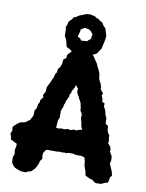

<svg xmlns="http://www.w3.org/2000/svg" viewBox="-100 -938 775 1018"><g transform="rotate(10 287.0 -429.0)"><path d="M112 13 84 12 64 5 47 -3 37 -15 30 -27 29 -54 36 -73 33 -88 34 -99 38 -121 36 -129 24 -134 12 -141 3 -145 0 -163 -5 -176 2 -192 0 -211 7 -220 24 -235 39 -244 58 -247 67 -251 86 -266 98 -289 100 -301 99 -316 109 -333 112 -353 120 -368V-378L133 -394L130 -409L140 -424L141 -440L142 -451L150 -467L156 -478L162 -494L169 -507L174 -528L181 -537L184 -558L194 -569L201 -589L203 -611L217 -621L219 -639L237 -658L239 -665L258 -673L269 -681L282 -680L306 -683L319 -679L331 -676L344 -667L358 -656L371 -636L382 -620L388 -605L397 -588L404 -571L406 -559L408 -543L413 -531L420 -519L426 -501L425 -490L442 -470L436 -459L444 -441V-427L459 -419L458 -403L466 -389L470 -379L474 -360L482 -344V-331L483 -315L498 -304L499 -282L505 -267L513 -257V-240L516 -230L514 -214L528 -199L532 -185V-171L543 -153L546 -139L545 -124L542 -111L548 -95L558 -73L564 -50L554 -36V-28L549 -9L531 -4L515 4L490 5L480 3L467 -8L446 -15L426 -25L420 -52L415 -64L410 -82L409 -99L403 -119L385 -124H371H355L342 -128H335H315L304 -124L292 -126L284 -124L265 -126L258 -124H241H230H216H197L184 -106L182 -90L185 -73L174 -59L172 -47L162 -25L154 -13L136 4L122 6ZM244 -246 255 -249 267 -248H280L287 -252L306 -249L324 -255L334 -252L348 -257L366 -262L358 -279L357 -289L355 -299L351 -313L349 -323L350 -341L345 -351L338 -362L339 -368L337 -381L335 -391L332 -402L328 -410L319 -425L318 -431L311 -440L306 -453L305 -462L307 -471L292 -489L288 -475L283 -464L276 -455L275 -444L268 -434V-425L261 -408L254 -394L253 -385L248 -375L247 -364L242 -354L237 -341L238 -328L237 -315L238 -303L231 -290L230 -277L229 -262L228 -248ZM290 -642 274 -645 247 -656 228 -670 209 -679 203 -703 199 -717 189 -735V-748L188 -771L186 -783L192 -797L195 -812L204 -822L213 -831L217 -840L231 -845L246 -855L265 -862L280 -869L302 -871L329 -865L338 -858L349 -855L361 -845L371 -841L384 -821L394 -812L401 -788L405 -776V-762L401 -740L396 -719L393 -703L381 -686L374 -674L358 -665L342 -656L323 -648L313 -647ZM278 -726 310 -728 316 -734 328 -744 332 -770 319 -785 309 -792 287 -796 266 -784 265 -773 257 -743 271 -737Z"/></g></svg>

Font: Winky Rough SemiBold
Style: Regular
Weight: 600
Designer: Simon Atzbach
Foundry: typofactur
Version: Version 1.206; ttfautohint (v1.8.4.7-5d5b)